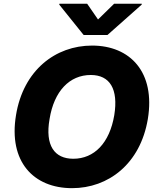

<svg xmlns="http://www.w3.org/2000/svg" viewBox="-20 -976 829 1006"><path d="M436.8 -956.3H291.2L290.5 -951.7L418.3 -792.6H543L722.3 -951.7L723 -956.3H577.8L493.6 -873.9ZM754.6 -352.3C795.1 -597.7 662.3 -737.2 462.4 -737.2C270.6 -737.2 102.3 -608 63.9 -372.9C23.4 -128.6 156.2 9.9 357.6 9.9C547.6 9.9 715.2 -117.2 754.6 -352.3ZM578.8 -372.9C554.3 -226.6 473.7 -144.2 364 -144.2C265.3 -144.2 215.2 -213.8 239.7 -352.3C263.1 -498.6 344.5 -583.1 455.6 -583.1C555.4 -583.1 600.9 -509.9 578.8 -372.9Z"/></svg>

Font: TID UI Extra Bold
Style: Italic
Weight: 800
Italic angle: -9.39999°
Designer: The TID Project Authors
Foundry: Bakken & Bæck
Version: Version 1.001;hotconv 1.0.109;makeotfexe 2.5.65596